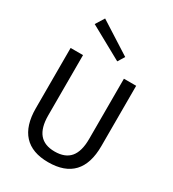

<svg xmlns="http://www.w3.org/2000/svg" viewBox="-219 -1034 1051 1167"><g transform="rotate(30 307.0 -450.0)"><path d="M307 -61Q380 -61 415.5 -103Q451 -145 451 -232V-655H537V-232Q537 -109 479 -47Q421 15 305 15Q192 15 134.5 -47.5Q77 -110 77 -232V-655H164V-232Q164 -146 199.5 -103.5Q235 -61 307 -61ZM169 -915 392 -773 363 -726 131 -854Z"/></g></svg>

Font: Intel One Mono
Style: Regular
Weight: 400
Monospace: yes
Designer: Fred Shallcrass
Foundry: Frere-Jones Type LLC
Version: Version 1.400;hotconv 1.1.0;makeotfexe 2.6.0;FJTRelease1.4